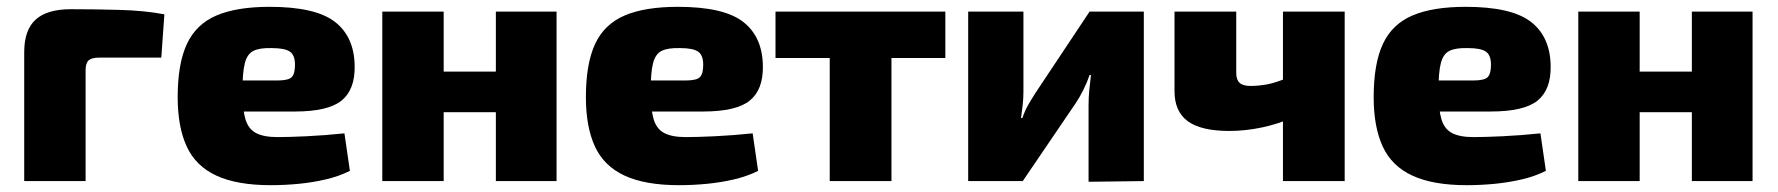

<svg xmlns="http://www.w3.org/2000/svg" viewBox="-20 -531 5213 563"><path d="M188 -504Q257 -504 330.5 -502Q404 -500 462 -489L453 -362H270Q249 -362 240 -354Q231 -346 231 -325V0H51V-378Q51 -443 84.5 -473.5Q118 -504 188 -504Z M771 -511Q905 -511 962 -467Q1019 -423 1020 -337Q1021 -268 981.5 -236Q942 -204 844 -204H571V-295H793Q826 -295 835.5 -305Q845 -315 845 -341Q845 -370 829.5 -380Q814 -390 777 -390Q742 -391 723.5 -382Q705 -373 698 -346Q691 -319 691 -265Q691 -211 699.5 -182Q708 -153 730.5 -141Q753 -129 794 -129Q827 -129 879.5 -131.5Q932 -134 990 -140L1006 -30Q974 -14 935.5 -5Q897 4 856 8Q815 12 774 12Q675 12 614.5 -16Q554 -44 527.5 -101.5Q501 -159 501 -246Q501 -344 528 -402Q555 -460 614.5 -485.5Q674 -511 771 -511Z M1281 -497V0H1101V-497ZM1443 -321V-202H1274V-321ZM1612 -497V0H1434V-497Z M1968 -511Q2102 -511 2159 -467Q2216 -423 2217 -337Q2218 -268 2178.5 -236Q2139 -204 2041 -204H1768V-295H1990Q2023 -295 2032.5 -305Q2042 -315 2042 -341Q2042 -370 2026.5 -380Q2011 -390 1974 -390Q1939 -391 1920.5 -382Q1902 -373 1895 -346Q1888 -319 1888 -265Q1888 -211 1896.5 -182Q1905 -153 1927.5 -141Q1950 -129 1991 -129Q2024 -129 2076.5 -131.5Q2129 -134 2187 -140L2203 -30Q2171 -14 2132.5 -5Q2094 4 2053 8Q2012 12 1971 12Q1872 12 1811.5 -16Q1751 -44 1724.5 -101.5Q1698 -159 1698 -246Q1698 -344 1725 -402Q1752 -460 1811.5 -485.5Q1871 -511 1968 -511Z M2594 -497V0H2413V-497ZM2752 -497V-361H2254V-497Z M3334 -497V0L3172 2V-223Q3172 -245 3174 -265.5Q3176 -286 3179 -311H3175Q3168 -290 3156.5 -267Q3145 -244 3134 -228L2979 0H2819V-497H2981V-262Q2981 -243 2979 -225Q2977 -207 2974 -185H2978Q2985 -206 2995 -223.5Q3005 -241 3016 -258L3175 -497Z M3605 -497V-317Q3605 -297 3615 -288Q3625 -279 3647 -279Q3672 -279 3697.5 -284Q3723 -289 3755 -303L3774 -188Q3731 -168 3681.5 -157.5Q3632 -147 3585 -147Q3502 -147 3463 -175.5Q3424 -204 3424 -264V-497ZM3923 -497V0H3742V-497Z M4278 -511Q4412 -511 4469 -467Q4526 -423 4527 -337Q4528 -268 4488.5 -236Q4449 -204 4351 -204H4078V-295H4300Q4333 -295 4342.5 -305Q4352 -315 4352 -341Q4352 -370 4336.5 -380Q4321 -390 4284 -390Q4249 -391 4230.5 -382Q4212 -373 4205 -346Q4198 -319 4198 -265Q4198 -211 4206.5 -182Q4215 -153 4237.5 -141Q4260 -129 4301 -129Q4334 -129 4386.5 -131.5Q4439 -134 4497 -140L4513 -30Q4481 -14 4442.5 -5Q4404 4 4363 8Q4322 12 4281 12Q4182 12 4121.5 -16Q4061 -44 4034.5 -101.5Q4008 -159 4008 -246Q4008 -344 4035 -402Q4062 -460 4121.5 -485.5Q4181 -511 4278 -511Z M4788 -497V0H4608V-497ZM4950 -321V-202H4781V-321ZM5119 -497V0H4941V-497Z"/></svg>

Font: Exo 2 ExtraBold
Style: Regular
Weight: 800
Designer: Natanael Gama
Foundry: Natanael Gama
Version: Version 2.010